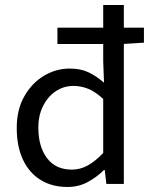

<svg xmlns="http://www.w3.org/2000/svg" viewBox="-20 -732 602 764"><path d="M248.3 12Q187.1 12 141.7 -15.9Q96.3 -43.8 71.4 -96.5Q46.6 -149.1 46.6 -223.2Q46.6 -295.2 76.4 -348.2Q106.3 -401.2 154.4 -430.2Q202.6 -459.2 257.6 -459.2Q300.3 -459.2 331.4 -444.6Q362.4 -430.1 393.9 -402.9L390.7 -486.8V-712.2H472.8V0H403.3L396.8 -55.4H393.6Q365.4 -27.3 329.1 -7.6Q292.8 12 248.3 12ZM265.7 -57.1Q299.7 -57.1 329.8 -73.9Q359.9 -90.7 390.7 -123.3V-338.2Q359.9 -366.9 331.3 -378.5Q302.8 -390.1 272.1 -390.1Q233.4 -390.1 201.8 -368.9Q170.2 -347.6 151.4 -310.2Q132.6 -272.9 132.6 -224.5Q132.6 -148.2 167.2 -102.6Q201.8 -57.1 265.7 -57.1ZM208.5 -557V-621.8H552.7V-562.2L469.8 -557Z"/></svg>

Font: Source Sans 3 VF
Style: Regular
Weight: 200
Designer: Paul D. Hunt
Foundry: Adobe
Version: Version 3.046;hotconv 1.0.118;makeotfexe 2.5.65603